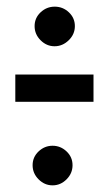

<svg xmlns="http://www.w3.org/2000/svg" viewBox="-20 -557 315 577"><path d="M138 0Q114 0 96 -18Q78 -36 78 -60.5Q78 -85 96 -102Q114 -119 138 -119Q162 -119 180 -102Q198 -85 198 -60.5Q198 -36 180 -18Q162 0 138 0ZM144 -418Q120 -418 102 -436Q84 -454 84 -478.5Q84 -503 102 -520Q120 -537 144.5 -537Q169 -537 187 -520Q205 -503 205 -478.5Q205 -454 186.5 -436Q168 -418 144 -418ZM26 -333H261V-251H26Z"/></svg>

Font: Economica
Style: Bold
Weight: 700
Designer: Vicente Lamonaca
Foundry: Vicente Lamonaca
Version: Version 1.100